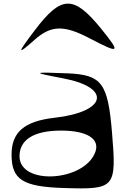

<svg xmlns="http://www.w3.org/2000/svg" viewBox="-20 -1041 706 1063"><path d="M44 -185C44 -46 106 -7 335 0C618 9 626 0 600 -309C577 -583 543 -627 353 -635C159 -643 155 -640 326 -608C600 -557 573 -422 282 -389C114 -370 44 -309 44 -185ZM88 -176C88 -268 168 -318 318 -318C459 -318 532 -274 509 -203C453 -35 88 -12 88 -176ZM172 -821C263 -902 335 -903 476 -829C644 -741 650 -746 540 -882C388 -1069 320 -1068 173 -874C73 -742 73 -733 172 -821Z"/></svg>

Font: Venom Sans
Style: Regular
Weight: 400
Version: Version 1.001